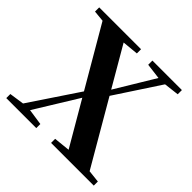

<svg xmlns="http://www.w3.org/2000/svg" viewBox="-184 -922 1100 1100"><g transform="rotate(45 366.0 -372.0)"><path d="M11 0V-33L121 -49H146L254 -33V0ZM70 0 336 -398 364 -378H358L340 -346L127 0ZM374 0V-33L530 -49H575L720 -33V0ZM397 -392 366 -408H372L389 -438L574 -744H628ZM498 0 64 -744H236L669 0ZM20 -710V-744H359V-710L213 -696H164ZM451 -710V-744H690V-710L581 -697H555Z"/></g></svg>

Font: Noto Serif TC ExtraBold
Style: Regular
Weight: 800
Designer: Ryoko NISHIZUKA 西塚涼子 (kana & ideographs); Frank Grießhammer (Latin, Greek & Cyrillic); Wenlong ZHANG 张文龙 (bopomofo); San
Foundry: Adobe
Version: Version 2.002-H1;hotconv 1.1.0;makeotfexe 2.6.0